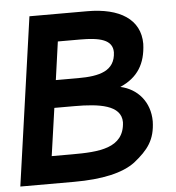

<svg xmlns="http://www.w3.org/2000/svg" viewBox="-51 -739 721 787"><g transform="rotate(-5 310.0 -346.0)"><path d="M223 -113H140L168 -309H251C352 -309 443 -297 443 -226C438 -119 334 -113 223 -113ZM276 -422H184L206 -579H298C378 -579 431 -567 431 -515C428 -438 364 -422 276 -422ZM554 -539C554 -640 470 -692 337 -692H99L1 0H222C339 0 423 -19 474 -57C533 -104 563 -143 565 -219C565 -299 515 -356 445 -371C518 -403 551 -457 554 -539Z"/></g></svg>

Font: Cantarell
Style: BoldOblique
Weight: 700
Italic angle: -8°
Designer: Dave Crossland
Version: Version 0.024